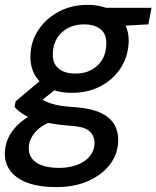

<svg xmlns="http://www.w3.org/2000/svg" viewBox="-50 -536 642 788"><path d="M179 232Q114 232 66.5 215.5Q19 199 -6.5 166.5Q-32 134 -30 87Q-28 51 -11 20Q6 -11 38 -37Q70 -63 118 -84L166 -40Q116 -20 92.5 9Q69 38 68 70Q67 96 81.5 115Q96 134 124.5 143.5Q153 153 192 153Q254 153 295 126Q336 99 338 53Q339 24 318.5 3.5Q298 -17 235 -20Q187 -24 150.5 -31Q114 -38 87.5 -47.5Q61 -57 42 -69.5Q23 -82 10 -97L14 -120L128 -216L202 -188L78 -90L106 -139Q118 -131 130 -124Q142 -117 158.5 -111.5Q175 -106 199 -102Q223 -98 259 -96Q327 -91 366 -71.5Q405 -52 421 -22Q437 8 435 45Q433 98 400.5 140Q368 182 311.5 207Q255 232 179 232ZM245 -155Q188 -155 149 -175.5Q110 -196 91.5 -231Q73 -266 75 -311Q77 -368 108.5 -414.5Q140 -461 192 -488.5Q244 -516 309 -516Q366 -516 404.5 -495Q443 -474 461.5 -439Q480 -404 478 -360Q475 -302 444.5 -255.5Q414 -209 362.5 -182Q311 -155 245 -155ZM259 -234Q314 -234 349 -266Q384 -298 386 -351Q389 -393 364.5 -414.5Q340 -436 295 -436Q241 -436 205 -404Q169 -372 167 -319Q164 -278 189 -256Q214 -234 259 -234ZM376 -426 365 -504H572L559 -436Z"/></svg>

Font: DM Sans Medium
Style: Italic
Weight: 500
Italic angle: -10°
Designer: Colophon Foundry, Jonny Pinhorn
Foundry: Colophon Foundry
Version: Version 4.004;gftools[0.9.30]